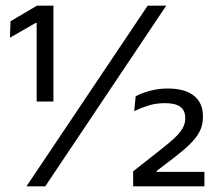

<svg xmlns="http://www.w3.org/2000/svg" viewBox="-20 -659 766 679"><path d="M109.6 -300V-577.8H105.8L15.1 -525.6L17.2 -583.8L110.8 -639H169V-300ZM73.6 0 502.2 -639H567.9L140 0ZM450.9 0V-53.1L553.4 -133.9Q578.9 -153.9 597 -170.8Q615.2 -187.8 625.1 -204.3Q635 -220.9 635 -239.2V-242.7Q635 -267.8 617.9 -281Q600.8 -294.2 563.5 -294.2Q531.8 -294.2 505 -285.8Q478.1 -277.4 454.6 -266L459.7 -318.4Q479.4 -329.5 509.8 -337.7Q540.2 -346 572.5 -346Q633.8 -346 665.7 -320.5Q697.6 -295.1 697.6 -249V-243.8Q697.6 -216.4 686.1 -194.2Q674.7 -171.9 653.4 -151Q632.2 -130 602 -106.5L533.9 -54.4V-41.2L506.9 -51.3H702.9V0Z"/></svg>

Font: Anek Odia Medium
Style: Regular
Weight: 500
Designer: Yesha Goshar & Mahesh Sahu (Odia), Yesha Goshar (Latin)
Foundry: Ek Type
Version: Version 1.003